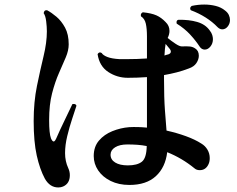

<svg xmlns="http://www.w3.org/2000/svg" viewBox="-20 -807 1040 844"><path d="M549 6Q502 6 466.5 -11.5Q431 -29 411.5 -58Q392 -87 392 -121Q392 -162 415 -189Q438 -216 474 -230.5Q510 -245 548 -248Q566 -249 586 -248.5Q606 -248 626 -246V-468Q583 -465 542 -465Q495 -465 456 -490.5Q417 -516 409 -569Q416 -581 427 -574Q433 -564 452 -556.5Q471 -549 506 -547H536Q584 -547 626 -550V-647Q626 -681 621 -703Q616 -725 600 -735Q599 -737 599 -740Q599 -749 608 -753Q646 -749 667.5 -739.5Q689 -730 708 -710Q725 -694 725 -671Q725 -656 717 -640Q733 -627 751 -615Q769 -603 779 -603Q803 -604 815.5 -602.5Q828 -601 838 -594Q854 -584 854 -562Q854 -546 843.5 -530Q833 -514 810 -506Q784 -496 757 -489Q730 -482 701 -477V-459Q701 -377 705 -322.5Q709 -268 712 -233Q757 -223 797 -208.5Q837 -194 865 -176Q882 -166 892 -149Q902 -132 902 -112Q902 -97 897 -86Q885 -59 858 -59Q844 -59 835 -67Q780 -112 715 -138Q707 -71 665 -32.5Q623 6 549 6ZM257 13Q248 17 236 17Q199 17 177 -22Q155 -63 141.5 -123.5Q128 -184 128 -275Q128 -359 142.5 -429.5Q157 -500 171.5 -560Q186 -620 186 -669Q186 -689 183 -713.5Q180 -738 172 -749Q174 -764 187 -762Q206 -752 228 -733.5Q250 -715 266 -685.5Q282 -656 282 -612Q282 -585 269 -554.5Q256 -524 239 -485.5Q222 -447 209 -397Q196 -347 196 -280Q196 -249 198 -229.5Q200 -210 204 -199Q210 -185 216 -185Q221 -185 227 -198Q243 -235 264 -278Q285 -321 298 -349Q300 -350 304 -350Q314 -350 316 -342Q309 -320 297 -284Q285 -248 275.5 -208.5Q266 -169 266 -134Q266 -98 280 -68Q287 -53 287 -37Q287 0 257 13ZM542 -80Q583 -80 603.5 -96Q624 -112 625 -165Q605 -169 584 -170.5Q563 -172 540 -172Q506 -172 486 -159.5Q466 -147 466 -127Q466 -105 486.5 -92.5Q507 -80 542 -80ZM857 -603Q840 -629 815.5 -655.5Q791 -682 757 -703Q756 -705 756 -709Q756 -718 764 -720Q811 -721 847 -710.5Q883 -700 902 -673Q910 -663 913 -653Q916 -643 916 -635Q916 -616 905 -602.5Q894 -589 880 -589Q866 -589 857 -603ZM936 -688Q914 -711 884 -730Q854 -749 819 -762Q816 -765 816 -770Q816 -776 823 -781Q850 -787 878 -787Q904 -787 928 -781Q952 -775 969 -761Q981 -752 986 -741Q991 -730 991 -719Q991 -703 981 -690.5Q971 -678 957 -678Q946 -678 936 -688ZM703 -563Q708 -565 712 -566Q716 -567 720 -568Q731 -572 731 -580Q731 -586 727 -591L708 -614Q706 -604 705 -592Q704 -580 703 -563Z"/></svg>

Font: Zen Antique
Style: Regular
Weight: 400
Designer: Yoshimichi Ohira
Foundry: Positype
Version: Version 1.001